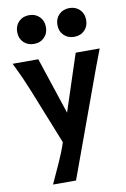

<svg xmlns="http://www.w3.org/2000/svg" viewBox="-106 -823 739 1124"><g transform="rotate(-10 263.5 -261.5)"><path d="M282.7 -120.6 218.3 13.7 83 -324.7Q69.3 -358.4 51.3 -399.7Q33.2 -440.9 4.9 -498H157.7ZM379.9 -498H522.5Q500.5 -441.4 485.4 -400.1Q470.2 -358.9 458 -325.2L252 239.3H115.2Q141.1 182.1 168.5 122.6Q195.8 63 213.9 7.8ZM302.7 -676.3Q302.7 -713.9 326.9 -737.8Q351.1 -761.7 388.2 -761.7Q425.8 -761.7 449.7 -737.8Q473.6 -713.9 473.6 -676.3Q473.6 -638.2 449.7 -614.5Q425.8 -590.8 388.2 -590.8Q351.1 -590.8 326.9 -614.5Q302.7 -638.2 302.7 -676.3ZM63.5 -676.3Q63.5 -713.9 87.6 -737.8Q111.8 -761.7 148.9 -761.7Q186.5 -761.7 210.4 -737.8Q234.4 -713.9 234.4 -676.3Q234.4 -638.2 210.4 -614.5Q186.5 -590.8 148.9 -590.8Q111.8 -590.8 87.6 -614.5Q63.5 -638.2 63.5 -676.3Z"/></g></svg>

Font: Andika
Style: Bold
Weight: 700
Designer: Victor Gaultney, Annie Olsen, Julie Remington, Don Collingsworth, Eric Hays, Becca Hirsbrunner
Foundry: SIL International
Version: Version 6.101